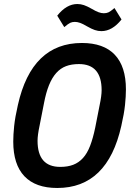

<svg xmlns="http://www.w3.org/2000/svg" viewBox="-20 -924 663 956"><path d="M265 12Q157 12 101.5 -46.5Q46 -105 46 -219Q46 -253 50.5 -296.5Q55 -340 69 -401Q138 -710 388 -710Q496 -710 551.5 -651.5Q607 -593 607 -479Q607 -445 602.5 -401.5Q598 -358 584 -297Q515 12 265 12ZM280 -93Q317 -93 344.5 -103.5Q372 -114 393 -137Q414 -160 428.5 -197.5Q443 -235 454 -288L476 -400Q486 -447 486 -475Q486 -605 373 -605Q336 -605 308.5 -594.5Q281 -584 260 -560.5Q239 -537 224 -500Q209 -463 199 -410L177 -298Q167 -251 167 -223Q167 -93 280 -93ZM485 -769Q468 -769 452 -774.5Q436 -780 415 -792Q393 -805 379 -810Q365 -815 353 -815Q340 -815 330 -810.5Q320 -806 300 -789L265 -846Q311 -904 365 -904Q382 -904 398 -898.5Q414 -893 435 -881Q457 -868 471 -863Q485 -858 497 -858Q510 -858 520 -862.5Q530 -867 550 -884L585 -827Q539 -769 485 -769Z"/></svg>

Font: IBM Plex Sans Cond SmBld
Style: Italic
Weight: 600
Width: 3
Italic angle: -11°
Designer: Mike Abbink, Paul van der Laan, Pieter van Rosmalen
Foundry: Bold Monday
Version: Version 1.3